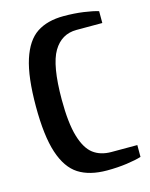

<svg xmlns="http://www.w3.org/2000/svg" viewBox="-110 -781 675 862"><g transform="rotate(-15 227.5 -350.0)"><path d="M45 -350Q45 -487 70.5 -566Q96 -645 145 -677.5Q194 -710 270 -710Q319 -710 362 -704Q405 -698 430 -690V-635H310Q240 -635 202.5 -572Q165 -509 165 -350Q165 -241 183.5 -178.5Q202 -116 235.5 -90.5Q269 -65 320 -65H440V-10Q415 -2 372 4Q329 10 280 10Q199 10 148 -22.5Q97 -55 71 -134Q45 -213 45 -350Z"/></g></svg>

Font: Cuprum
Style: Bold
Weight: 700
Designer: Jovanny Lemonad
Foundry: Jovanny Lemonad
Version: Version 2.000